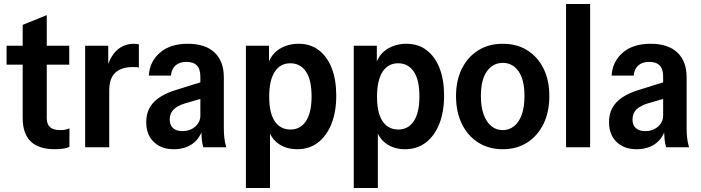

<svg xmlns="http://www.w3.org/2000/svg" viewBox="-20 -740 3524 965"><path d="M256 10Q174 10 134 -29.5Q94 -69 94 -147V-615L215 -664V-146Q215 -116 231.5 -101Q248 -86 284 -86Q298 -86 309 -88.5Q320 -91 329 -95V-2Q318 4 298.5 7Q279 10 256 10ZM13 -415V-510H328V-415Z M408 0V-510H524V-389H529V0ZM529 -285 514 -387Q532 -455 567.5 -487.5Q603 -520 653 -520Q669 -520 678 -517V-400Q674 -402 666.5 -402.5Q659 -403 648 -403Q590 -403 559.5 -374.5Q529 -346 529 -285Z M1002 0Q996 -19 994 -42Q992 -65 992 -93H987V-355Q987 -393 969.5 -411Q952 -429 917 -429Q882 -429 862 -411Q842 -393 839 -360H728Q732 -430 783.5 -475Q835 -520 924 -520Q1012 -520 1058.5 -476Q1105 -432 1105 -351V-93Q1105 -71 1107.5 -47.5Q1110 -24 1117 0ZM853 10Q791 10 753 -26.5Q715 -63 715 -126Q715 -187 753 -226.5Q791 -266 868 -289L1012 -334V-250L909 -220Q870 -208 851.5 -188.5Q833 -169 833 -139Q833 -111 850 -96Q867 -81 897 -81Q935 -81 961 -103.5Q987 -126 987 -159L998 -89Q981 -39 943.5 -14.5Q906 10 853 10Z M1474 10Q1415 10 1374.5 -21.5Q1334 -53 1324 -111L1337 -113V205H1216V-510H1332V-403L1324 -405Q1336 -460 1379 -490Q1422 -520 1481 -520Q1540 -520 1582 -488Q1624 -456 1647 -398Q1670 -340 1670 -259Q1670 -177 1645.5 -116.5Q1621 -56 1577.5 -23Q1534 10 1474 10ZM1440 -89Q1490 -89 1518 -131.5Q1546 -174 1546 -256Q1546 -339 1517.5 -380.5Q1489 -422 1439 -422Q1389 -422 1361 -379.5Q1333 -337 1333 -254Q1333 -172 1361 -130.5Q1389 -89 1440 -89Z M2016 10Q1957 10 1916.5 -21.5Q1876 -53 1866 -111L1879 -113V205H1758V-510H1874V-403L1866 -405Q1878 -460 1921 -490Q1964 -520 2023 -520Q2082 -520 2124 -488Q2166 -456 2189 -398Q2212 -340 2212 -259Q2212 -177 2187.5 -116.5Q2163 -56 2119.5 -23Q2076 10 2016 10ZM1982 -89Q2032 -89 2060 -131.5Q2088 -174 2088 -256Q2088 -339 2059.5 -380.5Q2031 -422 1981 -422Q1931 -422 1903 -379.5Q1875 -337 1875 -254Q1875 -172 1903 -130.5Q1931 -89 1982 -89Z M2507 10Q2436 10 2383 -24Q2330 -58 2301 -118Q2272 -178 2272 -257Q2272 -336 2301.5 -395Q2331 -454 2383.5 -487Q2436 -520 2507 -520Q2578 -520 2630.5 -487Q2683 -454 2712 -395Q2741 -336 2741 -257Q2741 -178 2712 -118Q2683 -58 2630.5 -24Q2578 10 2507 10ZM2507 -86Q2539 -86 2564 -106Q2589 -126 2602.5 -164Q2616 -202 2616 -258Q2616 -340 2586 -382Q2556 -424 2507 -424Q2458 -424 2427.5 -382Q2397 -340 2397 -258Q2397 -202 2411 -164Q2425 -126 2449.5 -106Q2474 -86 2507 -86Z M2825 0V-720H2946V0Z M3328 0Q3322 -19 3320 -42Q3318 -65 3318 -93H3313V-355Q3313 -393 3295.5 -411Q3278 -429 3243 -429Q3208 -429 3188 -411Q3168 -393 3165 -360H3054Q3058 -430 3109.5 -475Q3161 -520 3250 -520Q3338 -520 3384.5 -476Q3431 -432 3431 -351V-93Q3431 -71 3433.5 -47.5Q3436 -24 3443 0ZM3179 10Q3117 10 3079 -26.5Q3041 -63 3041 -126Q3041 -187 3079 -226.5Q3117 -266 3194 -289L3338 -334V-250L3235 -220Q3196 -208 3177.5 -188.5Q3159 -169 3159 -139Q3159 -111 3176 -96Q3193 -81 3223 -81Q3261 -81 3287 -103.5Q3313 -126 3313 -159L3324 -89Q3307 -39 3269.5 -14.5Q3232 10 3179 10Z"/></svg>

Font: Instrument Sans SemiCondensed SemiBold
Style: Regular
Weight: 600
Width: 4
Designer: Rodrigo Fuenzalida
Foundry: fragTYPE
Version: Version 1.000;gftools[0.9.28]